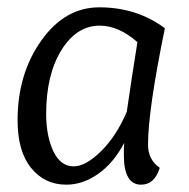

<svg xmlns="http://www.w3.org/2000/svg" viewBox="-20 -494 516 524"><path d="M319 -104Q290 -49 248 -19.5Q206 10 161 10Q102 10 65 -35.5Q28 -81 28 -166Q28 -292 92.5 -383Q157 -474 251 -474Q353 -474 430 -417Q384 -193 384 -99Q384 -58 416 -36Q402 10 365 10Q318 10 318 -71Q318 -93 319 -104ZM326 -189Q339 -279 355 -379Q304 -424 252 -424Q189 -424 147.5 -357Q106 -290 106 -183Q106 -123 125.5 -81.5Q145 -40 181 -40Q214 -40 256 -81.5Q298 -123 326 -189Z"/></svg>

Font: Overlock
Style: Italic
Weight: 400
Designer: Dario Muhafara
Foundry: Dario Manuel Muhafara
Version: Version 1.001